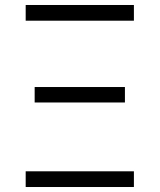

<svg xmlns="http://www.w3.org/2000/svg" viewBox="-20 -750 640 770"><path d="M83 -667H517V-730H83ZM119 -339H481V-401H119ZM83 0H517V-63H83Z"/></svg>

Font: JetBrains Mono ExtraLight
Style: Regular
Weight: 240
Monospace: yes
Designer: Philipp Nurullin, Konstantin Bulenkov
Foundry: JetBrains
Version: Version 2.305